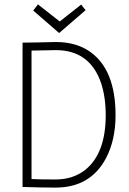

<svg xmlns="http://www.w3.org/2000/svg" viewBox="-20 -854 587 877"><path d="M83 -659.2V0Q172.9 2.9 233.4 2.9Q392.6 2.9 463.9 -130.9Q507.8 -213.9 507.8 -328.1Q507.8 -536.1 390.6 -618.2Q327.1 -662.1 235.4 -662.1Q208 -662.1 149.4 -660.2Q106.4 -659.2 83 -659.2ZM233.4 -34.2Q166 -34.2 124 -36.1V-623Q208 -625 235.4 -625Q389.6 -625 441.4 -475.6Q462.9 -411.1 462.9 -328.1Q462.9 -152.3 368.2 -77.1Q312.5 -34.2 233.4 -34.2ZM250 -703.1 371.1 -807.6 350.6 -833 252.9 -755.9 153.3 -834 131.8 -805.7Z"/></svg>

Font: Yaldevi Colombo ExtraLight
Style: Regular
Weight: 275
Designer: Sol Matas, Denzil Rajitha, Kosala Senevirathne and Pathum Egodawatta
Foundry: Mooniak
Version: Version 1.020 ; ttfautohint (v1.6)